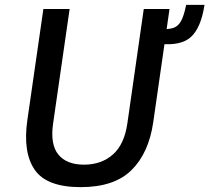

<svg xmlns="http://www.w3.org/2000/svg" viewBox="-20 -760 862 790"><path d="M312 10Q172 10 122.8 -61.5Q73.5 -133 92.5 -265.5L158.5 -723H266.5L198.5 -252Q186 -166 220 -124.2Q254 -82.5 325.5 -82.5Q397 -82.5 444.2 -124Q491.5 -165.5 504 -252L571.5 -723H677.5L610.5 -257Q592 -130 521 -60Q450 10 312 10ZM634 -580 642.5 -639.5Q672.5 -639 692 -644.8Q711.5 -650.5 724 -671.8Q736.5 -693 746 -740H821.5Q807 -646 765.8 -608Q724.5 -570 634 -580Z"/></svg>

Font: Public Sans Medium
Style: Italic
Weight: 500
Italic angle: -8°
Designer: The Public Sans project authors (U.S. Web Design System). Libre Franklin designed by Pablo Impallari and Rodrigo Fuenzal
Version: Version 1.007; ttfautohint (v1.8.1) -l 8 -r 50 -G 200 -x 14 